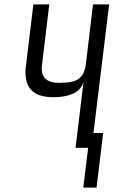

<svg xmlns="http://www.w3.org/2000/svg" viewBox="-20 -669 514 869"><path d="M358 -298 322 0H379L357 180H417L447 -67H403L474 -649H401L368 -374C364 -346 354 -326 337 -313C321 -300 291 -294 248 -294C189 -294 163 -321 170 -374L203 -649H131L97 -368C86 -275 127 -229 221 -229C276 -229 342 -242 358 -298Z"/></svg>

Font: Gamestation Condensed
Style: Italic
Weight: 400
Width: 3
Designer: Jonas Hecksher
Foundry: Jonas Hecksher, Playtypeª, e-types AS
Version: Version 1.003